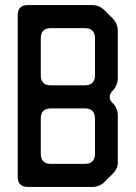

<svg xmlns="http://www.w3.org/2000/svg" viewBox="-20 -729 535 758"><path d="M90 9H344Q373 9 393 -11L425 -43Q447 -65 445 -93V-272Q445 -302 425 -322L423 -324Q413 -334 413 -346Q413 -359 425 -371Q445 -393 445 -421V-607Q445 -636 425 -656L393 -688Q372 -709 344 -709H90Q50 -709 50 -669V-31Q50 9 90 9ZM141 -432V-578Q141 -618 181 -618H315Q355 -618 355 -578V-432Q355 -392 314 -392H181Q141 -392 141 -432ZM141 -122V-261Q141 -301 181 -301H315Q355 -301 355 -261V-122Q355 -82 315 -82H181Q141 -82 141 -122Z"/></svg>

Font: WDXL Lubrifont TC
Style: Regular
Weight: 400
Designer: [WDXL Lubrifont] Copyright 2020-2022 (c) NightFurySL2001, Skr-ZERO; [ZCOOL QingKe HuangYou] Copyright 2018-2022 (c) The 
Version: Version 2.001;hotconv 1.1.1;makeotfexe 2.6.0